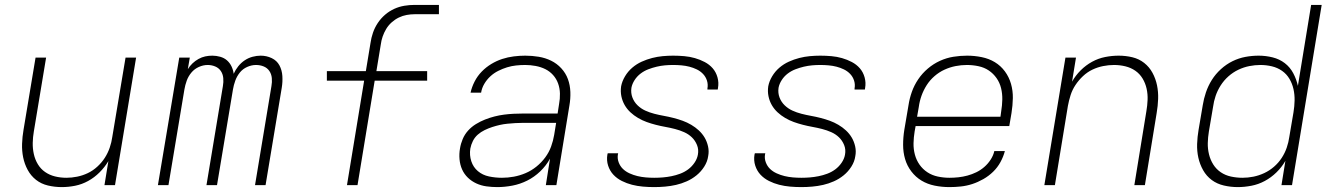

<svg xmlns="http://www.w3.org/2000/svg" viewBox="-20 -755 5440 783"><path d="M232 8Q203 8 175.5 1.5Q148 -5 127 -21.5Q106 -38 93 -62Q80 -86 74.5 -113Q69 -140 70 -168.5Q71 -197 76 -226L125 -520H168L118 -219Q114 -196 113.5 -172.5Q113 -149 118 -126.5Q123 -104 134.5 -85Q146 -66 164 -53.5Q182 -41 204.5 -35.5Q227 -30 251 -30Q272 -30 294.5 -34.5Q317 -39 338 -49Q359 -59 377 -75.5Q395 -92 407.5 -111.5Q420 -131 427.5 -153Q435 -175 438 -197L492 -520H535L449 0H406L422 -98Q407 -73 386 -52Q365 -31 339.5 -17Q314 -3 286.5 2.5Q259 8 232 8Z M624 0 711 -520H754L746 -473Q754 -486 765 -496.5Q776 -507 789.5 -514.5Q803 -522 817 -525Q831 -528 846 -528Q846 -528 846 -528Q846 -528 846 -528Q862 -528 878 -523.5Q894 -519 905.5 -509Q917 -499 924 -484.5Q931 -470 933 -454Q940 -470 951.5 -484.5Q963 -499 978 -509Q993 -519 1010 -523.5Q1027 -528 1043 -528Q1043 -528 1043 -528Q1043 -528 1043 -528Q1067 -528 1088 -518Q1109 -508 1119.5 -488.5Q1130 -469 1131.5 -445Q1133 -421 1129 -397L1063 0H1020L1087 -404Q1090 -420 1088.5 -436.5Q1087 -453 1078.5 -465.5Q1070 -478 1055.5 -484Q1041 -490 1024 -490Q1006 -490 988 -482Q970 -474 958 -459Q946 -444 939.5 -426Q933 -408 930 -390L865 0H822L889 -404Q892 -420 890.5 -436.5Q889 -453 880.5 -465.5Q872 -478 857.5 -484Q843 -490 827 -490Q809 -490 791 -482Q773 -474 760.5 -459Q748 -444 741.5 -426Q735 -408 732 -390L667 0Z M1395 0 1465 -426H1313V-465H1472L1491 -580Q1494 -601 1501 -621.5Q1508 -642 1520.5 -661Q1533 -680 1550.5 -695Q1568 -710 1588 -719Q1608 -728 1629 -731.5Q1650 -735 1671 -735H1770V-697H1671Q1655 -697 1638.5 -694Q1622 -691 1606.5 -683.5Q1591 -676 1577.5 -664Q1564 -652 1555 -637Q1546 -622 1540.5 -606Q1535 -590 1533 -574L1515 -465H1722V-426H1508L1438 0Z M2008 8Q1986 8 1964 5Q1942 2 1922.5 -7Q1903 -16 1888 -30.5Q1873 -45 1864.5 -64Q1856 -83 1854 -105.5Q1852 -128 1856 -150Q1859 -169 1867 -188Q1875 -207 1889 -222.5Q1903 -238 1921 -249Q1939 -260 1958 -267.5Q1977 -275 1996.5 -280Q2016 -285 2035.5 -287.5Q2055 -290 2074 -291Q2093 -292 2113 -292H2254L2260 -331Q2264 -352 2263.5 -373.5Q2263 -395 2256 -414.5Q2249 -434 2235.5 -449Q2222 -464 2204 -473Q2186 -482 2164.5 -486Q2143 -490 2122 -490Q2103 -490 2084.5 -488Q2066 -486 2048 -480.5Q2030 -475 2012 -466Q1994 -457 1979.5 -443.5Q1965 -430 1955 -413Q1945 -396 1942 -377H1899Q1904 -400 1915.5 -422.5Q1927 -445 1944.5 -463Q1962 -481 1983.5 -494Q2005 -507 2028 -514.5Q2051 -522 2075 -525Q2099 -528 2122 -528Q2150 -528 2177 -523.5Q2204 -519 2227.5 -507.5Q2251 -496 2269 -476.5Q2287 -457 2296 -432.5Q2305 -408 2306 -380Q2307 -352 2302 -324L2249 0H2206L2223 -108Q2207 -79 2183 -56Q2159 -33 2130 -18.5Q2101 -4 2069.5 2Q2038 8 2008 8ZM2027 -30Q2051 -30 2075.5 -34.5Q2100 -39 2123.5 -49Q2147 -59 2167.5 -75.5Q2188 -92 2203.5 -113Q2219 -134 2227.5 -157.5Q2236 -181 2240 -205L2248 -254H2113Q2097 -254 2081.5 -253Q2066 -252 2050 -250.5Q2034 -249 2018.5 -245.5Q2003 -242 1987.5 -237Q1972 -232 1956.5 -224.5Q1941 -217 1928.5 -206Q1916 -195 1908.5 -180Q1901 -165 1898 -149Q1894 -122 1902 -97.5Q1910 -73 1929 -57Q1948 -41 1974 -35.5Q2000 -30 2027 -30Z M2648 8Q2625 8 2602 6Q2579 4 2557.5 -1.5Q2536 -7 2516 -17Q2496 -27 2481.5 -42.5Q2467 -58 2460 -79.5Q2453 -101 2457 -125Q2458 -126 2458 -127.5Q2458 -129 2458 -130H2501Q2501 -129 2500.5 -128Q2500 -127 2500 -126Q2497 -109 2503 -93Q2509 -77 2520.5 -66Q2532 -55 2547.5 -48Q2563 -41 2579.5 -37Q2596 -33 2613.5 -31.5Q2631 -30 2648 -30Q2666 -30 2683.5 -31.5Q2701 -33 2718.5 -36.5Q2736 -40 2753.5 -46.5Q2771 -53 2786 -64Q2801 -75 2812 -91Q2823 -107 2826 -124Q2830 -145 2822.5 -163.5Q2815 -182 2801.5 -195Q2788 -208 2770 -216Q2752 -224 2732.5 -229Q2713 -234 2693.5 -237.5Q2674 -241 2654.5 -246Q2635 -251 2617 -257.5Q2599 -264 2582 -274Q2565 -284 2551 -297Q2537 -310 2527.5 -326.5Q2518 -343 2514 -362.5Q2510 -382 2513 -403Q2517 -424 2529 -444Q2541 -464 2558.5 -479Q2576 -494 2597 -503.5Q2618 -513 2639.5 -518.5Q2661 -524 2682.5 -526Q2704 -528 2725 -528Q2748 -528 2770.5 -526Q2793 -524 2814 -518Q2835 -512 2854 -502Q2873 -492 2886.5 -476.5Q2900 -461 2906 -439.5Q2912 -418 2908 -396Q2908 -394 2907.5 -392.5Q2907 -391 2907 -390H2865Q2865 -391 2865 -392Q2865 -393 2865 -394Q2868 -411 2863 -426.5Q2858 -442 2847 -453.5Q2836 -465 2821.5 -472Q2807 -479 2791.5 -483Q2776 -487 2759 -488.5Q2742 -490 2725 -490Q2708 -490 2691.5 -488.5Q2675 -487 2658 -483Q2641 -479 2624 -472.5Q2607 -466 2592.5 -455Q2578 -444 2568 -428.5Q2558 -413 2555 -397Q2552 -376 2559 -357.5Q2566 -339 2580 -325.5Q2594 -312 2611.5 -304Q2629 -296 2648.5 -291Q2668 -286 2687.5 -282.5Q2707 -279 2726.5 -274Q2746 -269 2764 -262.5Q2782 -256 2799 -246Q2816 -236 2830 -223Q2844 -210 2853.5 -194Q2863 -178 2867.5 -158Q2872 -138 2868 -118Q2865 -96 2852 -75.5Q2839 -55 2820.5 -40Q2802 -25 2780.5 -15.5Q2759 -6 2737 -1Q2715 4 2692.5 6Q2670 8 2648 8Z M3248 8Q3225 8 3202 6Q3179 4 3157.5 -1.5Q3136 -7 3116 -17Q3096 -27 3081.5 -42.5Q3067 -58 3060 -79.5Q3053 -101 3057 -125Q3058 -126 3058 -127.5Q3058 -129 3058 -130H3101Q3101 -129 3100.5 -128Q3100 -127 3100 -126Q3097 -109 3103 -93Q3109 -77 3120.5 -66Q3132 -55 3147.5 -48Q3163 -41 3179.5 -37Q3196 -33 3213.5 -31.5Q3231 -30 3248 -30Q3266 -30 3283.5 -31.5Q3301 -33 3318.5 -36.5Q3336 -40 3353.5 -46.5Q3371 -53 3386 -64Q3401 -75 3412 -91Q3423 -107 3426 -124Q3430 -145 3422.5 -163.5Q3415 -182 3401.5 -195Q3388 -208 3370 -216Q3352 -224 3332.5 -229Q3313 -234 3293.5 -237.5Q3274 -241 3254.5 -246Q3235 -251 3217 -257.5Q3199 -264 3182 -274Q3165 -284 3151 -297Q3137 -310 3127.5 -326.5Q3118 -343 3114 -362.5Q3110 -382 3113 -403Q3117 -424 3129 -444Q3141 -464 3158.5 -479Q3176 -494 3197 -503.5Q3218 -513 3239.5 -518.5Q3261 -524 3282.5 -526Q3304 -528 3325 -528Q3348 -528 3370.5 -526Q3393 -524 3414 -518Q3435 -512 3454 -502Q3473 -492 3486.5 -476.5Q3500 -461 3506 -439.5Q3512 -418 3508 -396Q3508 -394 3507.5 -392.5Q3507 -391 3507 -390H3465Q3465 -391 3465 -392Q3465 -393 3465 -394Q3468 -411 3463 -426.5Q3458 -442 3447 -453.5Q3436 -465 3421.5 -472Q3407 -479 3391.5 -483Q3376 -487 3359 -488.5Q3342 -490 3325 -490Q3308 -490 3291.5 -488.5Q3275 -487 3258 -483Q3241 -479 3224 -472.5Q3207 -466 3192.5 -455Q3178 -444 3168 -428.5Q3158 -413 3155 -397Q3152 -376 3159 -357.5Q3166 -339 3180 -325.5Q3194 -312 3211.5 -304Q3229 -296 3248.5 -291Q3268 -286 3287.5 -282.5Q3307 -279 3326.5 -274Q3346 -269 3364 -262.5Q3382 -256 3399 -246Q3416 -236 3430 -223Q3444 -210 3453.5 -194Q3463 -178 3467.5 -158Q3472 -138 3468 -118Q3465 -96 3452 -75.5Q3439 -55 3420.5 -40Q3402 -25 3380.5 -15.5Q3359 -6 3337 -1Q3315 4 3292.5 6Q3270 8 3248 8Z M3852 8Q3821 8 3791.5 2Q3762 -4 3738 -18.5Q3714 -33 3696.5 -56Q3679 -79 3671 -106.5Q3663 -134 3663 -164.5Q3663 -195 3668 -226L3685 -326Q3689 -353 3698.5 -380Q3708 -407 3724.5 -431.5Q3741 -456 3764 -475.5Q3787 -495 3813.5 -507Q3840 -519 3868 -523.5Q3896 -528 3924 -528Q3924 -528 3924 -528Q3924 -528 3924 -528Q3954 -528 3983.5 -522Q4013 -516 4037 -501.5Q4061 -487 4078 -464Q4095 -441 4103 -413Q4111 -385 4110.5 -355Q4110 -325 4105 -294L4096 -241H3714L3710 -219Q3706 -195 3705.5 -171Q3705 -147 3711 -124.5Q3717 -102 3730 -83.5Q3743 -65 3762 -52.5Q3781 -40 3804.5 -35Q3828 -30 3852 -30Q3870 -30 3888.5 -32Q3907 -34 3925.5 -39Q3944 -44 3961.5 -52.5Q3979 -61 3994 -74Q4009 -87 4020 -104Q4031 -121 4035 -139H4078Q4072 -116 4060 -94Q4048 -72 4030 -54.5Q4012 -37 3990 -24.5Q3968 -12 3945 -4.5Q3922 3 3898.5 5.5Q3875 8 3852 8ZM4060 -279 4063 -301Q4067 -325 4067.5 -349Q4068 -373 4062.5 -395.5Q4057 -418 4044 -436.5Q4031 -455 4012.5 -467.5Q3994 -480 3970.5 -485Q3947 -490 3923 -490Q3900 -490 3877 -485.5Q3854 -481 3832 -471Q3810 -461 3791 -444.5Q3772 -428 3759 -407.5Q3746 -387 3738 -364.5Q3730 -342 3727 -319L3720 -279Z M4239 0 4325 -520H4368L4352 -422Q4366 -447 4387 -468Q4408 -489 4433.5 -503Q4459 -517 4487 -522.5Q4515 -528 4542 -528Q4571 -528 4598 -521.5Q4625 -515 4646 -498.5Q4667 -482 4680 -458Q4693 -434 4698.5 -407Q4704 -380 4703 -351.5Q4702 -323 4697 -294L4649 0H4606L4655 -301Q4659 -324 4660 -347.5Q4661 -371 4656 -393.5Q4651 -416 4639.5 -435Q4628 -454 4610 -466.5Q4592 -479 4569.5 -484.5Q4547 -490 4523 -490Q4501 -490 4478.5 -485.5Q4456 -481 4435 -471Q4414 -461 4396.5 -444.5Q4379 -428 4366 -408.5Q4353 -389 4346 -367Q4339 -345 4335 -323L4282 0Z M5028 8Q4999 8 4971 1.5Q4943 -5 4921.5 -21Q4900 -37 4886.5 -61Q4873 -85 4867 -112Q4861 -139 4862 -168Q4863 -197 4868 -226L4885 -326Q4889 -352 4898 -378.5Q4907 -405 4922 -429Q4937 -453 4959 -473Q4981 -493 5006.5 -505.5Q5032 -518 5059 -523Q5086 -528 5113 -528Q5142 -528 5170 -521Q5198 -514 5219.5 -497.5Q5241 -481 5254 -456.5Q5267 -432 5273 -405L5327 -735H5370L5249 0H5206L5222 -99Q5207 -73 5185.5 -52Q5164 -31 5138 -17Q5112 -3 5083.5 2.5Q5055 8 5028 8ZM5047 -30Q5069 -30 5091.5 -34.5Q5114 -39 5135.5 -49Q5157 -59 5175.5 -75Q5194 -91 5207 -111Q5220 -131 5227.5 -153Q5235 -175 5238 -197L5255 -297Q5259 -321 5259.5 -345Q5260 -369 5255 -391.5Q5250 -414 5238.5 -433.5Q5227 -453 5208.5 -466Q5190 -479 5167 -484.5Q5144 -490 5120 -490Q5098 -490 5075 -485.5Q5052 -481 5030 -470.5Q5008 -460 4989.5 -443.5Q4971 -427 4958 -406.5Q4945 -386 4937.5 -364Q4930 -342 4927 -319L4910 -219Q4906 -195 4905.5 -171.5Q4905 -148 4910.5 -125.5Q4916 -103 4928 -84Q4940 -65 4958.5 -52.5Q4977 -40 5000 -35Q5023 -30 5047 -30Z"/></svg>

Font: Iosevka SS04 XLt Ex Obl
Style: Regular
Weight: 200
Width: 7
Italic angle: -9°
Monospace: yes
Designer: Belleve Invis
Foundry: Belleve Invis
Version: Version 19.0.0; ttfautohint (v1.8.4)